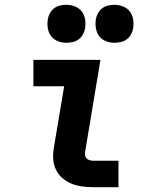

<svg xmlns="http://www.w3.org/2000/svg" viewBox="-20 -779 640 799"><path d="M369 0Q346 0 322.5 -3Q299 -6 278 -14.5Q257 -23 240 -37.5Q223 -52 213 -72.5Q203 -93 201.5 -116.5Q200 -140 204 -164L247 -420H119V-530H398L334 -146Q333 -138 334.5 -130.5Q336 -123 341.5 -118.5Q347 -114 354.5 -112Q362 -110 369 -110H473V0ZM456 -601Q437 -601 420 -608Q403 -615 392.5 -629Q382 -643 379 -661.5Q376 -680 379 -699Q381 -712 388 -724.5Q395 -737 406 -745Q417 -753 430 -756Q443 -759 456 -759Q475 -759 492.5 -752Q510 -745 520.5 -731Q531 -717 534 -698.5Q537 -680 534 -661Q532 -648 525 -635.5Q518 -623 507 -615Q496 -607 482.5 -604Q469 -601 456 -601ZM256 -601Q237 -601 220 -608Q203 -615 192.5 -629Q182 -643 179 -661.5Q176 -680 179 -699Q181 -712 188 -724.5Q195 -737 206 -745Q217 -753 230 -756Q243 -759 256 -759Q275 -759 292.5 -752Q310 -745 320.5 -731Q331 -717 334 -698.5Q337 -680 334 -661Q332 -648 325 -635.5Q318 -623 307 -615Q296 -607 282.5 -604Q269 -601 256 -601Z"/></svg>

Font: Iosevka Curly XBdExObl
Style: Regular
Weight: 800
Width: 7
Italic angle: -9°
Monospace: yes
Designer: Belleve Invis
Foundry: Belleve Invis
Version: Version 11.1.0; ttfautohint (v1.8.3)